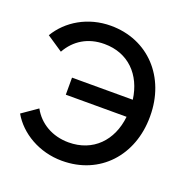

<svg xmlns="http://www.w3.org/2000/svg" viewBox="-128 -831 941 962"><g transform="rotate(20 342.5 -350.0)"><path d="M303 10C505 10 642 -142 642 -348V-352C642 -558 503 -710 303 -710C181 -710 79 -648 26 -559L111 -502C150 -572 217 -613 303 -613H304C431 -613 515 -527 532 -399H208V-308H532C518 -177 432 -88 302 -88C215 -88 144 -130 107 -198L25 -141C75 -53 181 10 302 10Z"/></g></svg>

Font: Fixel Display Medium
Style: Regular
Weight: 500
Designer: AlfaBravo + MacPaw
Foundry: Kyrylo Tkachov, Marchela Mozhyna, Serhii Makarenko, Maria Weinstein, Zakhar Kryvoshyya
Version: Version 1.211